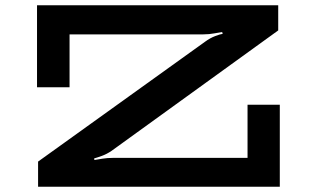

<svg xmlns="http://www.w3.org/2000/svg" viewBox="-20 -706 1192 726"><path d="M124 0V-95L755 -548Q774 -562 793.5 -569.5Q813 -577 822 -578L820 -585Q812 -584 791.5 -580Q771 -576 748 -576H243V-376H120V-686H1032V-591L401 -135Q383 -123 365 -116.5Q347 -110 336 -107L337 -101Q349 -103 367.5 -106Q386 -109 407 -109H916V-310H1038V0Z"/></svg>

Font: BioRhyme Expanded SemiBold
Style: Regular
Weight: 600
Width: 7
Designer: Aoife Mooney
Foundry: Aoife Mooney Type
Version: Version 1.600;gftools[0.9.33]